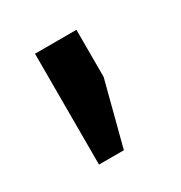

<svg xmlns="http://www.w3.org/2000/svg" viewBox="-70 -737 302 321"><g transform="rotate(-30 81.0 -577.0)"><path d="M36 -470H84L116 -593V-684H36Z"/></g></svg>

Font: Gemunu Libre ExtraLight SemiBold
Style: Regular
Weight: 600
Version: Version 1.100